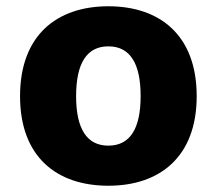

<svg xmlns="http://www.w3.org/2000/svg" viewBox="-20 -582 692 613"><path d="M44 -275C44 -82 160 11 326 11C491 11 608 -82 608 -275C608 -469 491 -562 326 -562C161 -562 44 -469 44 -275ZM223 -275C223 -380 257 -434 326 -434C395 -434 429 -380 429 -275C429 -171 395 -117 326 -117C257 -117 223 -171 223 -275Z"/></svg>

Font: Kufam Arabic Latin Roman Bold
Style: Regular
Weight: 700
Designer: Wael Morcos & Artur Schmal
Version: Version 1.200;PS 001.200;hotconv 1.0.88;makeotf.lib2.5.64775